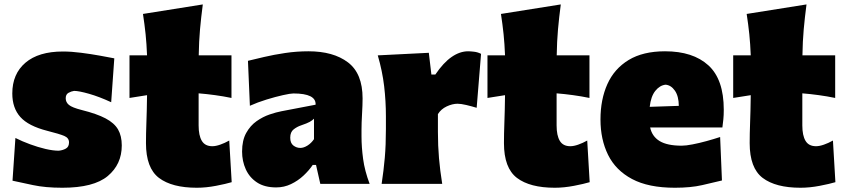

<svg xmlns="http://www.w3.org/2000/svg" viewBox="-20 -839 3854 876"><path d="M264.6 17.6Q186.5 17.6 130.1 5.4Q73.7 -6.8 37.1 -14.6L50.3 -209.5Q81.5 -193.8 117.4 -180.7Q153.3 -167.5 187.7 -159.4Q222.2 -151.4 248 -151.4Q267.1 -153.3 281 -161.4Q294.9 -169.4 294.9 -189.5Q294.9 -209.5 273.2 -218.8Q251.5 -228 195.3 -242.2Q109.4 -264.2 72.8 -305.2Q36.1 -346.2 36.1 -412.6Q36.1 -501.5 95.9 -552.7Q155.8 -604 267.1 -604Q306.2 -604 351.1 -598.1Q396 -592.3 436.3 -585Q476.6 -577.6 501.5 -572.8L487.3 -372.6Q432.6 -397.9 386.2 -411.1Q339.8 -424.3 317.9 -424.3Q304.7 -422.4 292.2 -415.3Q279.8 -408.2 279.8 -390.6Q279.8 -372.6 294.4 -360.4Q309.1 -348.1 353.5 -336.9Q421.9 -319.8 461.7 -298.8Q501.5 -277.8 518.6 -248.3Q535.6 -218.8 535.6 -175.3Q535.6 -89.4 471.7 -35.9Q407.7 17.6 264.6 17.6Z M877.9 17.6Q764.6 17.6 705.3 -27.3Q646 -72.3 646 -186Q646 -228 647.9 -278.6Q649.9 -329.1 650.9 -404.8L570.8 -392.1V-586.4H650.9Q648.9 -638.2 644.3 -683.1Q639.6 -728 632.3 -775.4L905.3 -818.8Q897.5 -759.8 892.6 -705.3Q887.7 -650.9 886.7 -586.4H1036.1V-392.1Q998.5 -399.9 960.7 -405Q922.9 -410.2 886.2 -413.1V-266.6Q886.2 -220.7 900.9 -196.3Q915.5 -171.9 948.7 -171.9Q964.4 -171.9 984.6 -179Q1004.9 -186 1025.9 -197.8L1037.1 -7.8Q1011.2 0 965.6 8.8Q919.9 17.6 877.9 17.6Z M1240.2 16.1Q1187 16.1 1152.6 -6.6Q1118.2 -29.3 1101.3 -66.7Q1084.5 -104 1084.5 -147.5Q1084.5 -198.7 1103.3 -232.4Q1122.1 -266.1 1150.6 -286.1Q1179.2 -306.2 1210 -316.7Q1240.7 -327.1 1264.2 -331.5L1419.9 -361.3Q1422.9 -412.6 1318.4 -412.6Q1305.2 -412.6 1271.2 -405Q1237.3 -397.5 1196 -384.8Q1154.8 -372.1 1120.1 -356.4L1111.3 -561.5Q1141.1 -568.8 1185.1 -579.1Q1229 -589.4 1281.2 -597.2Q1333.5 -605 1387.2 -605Q1501 -605 1567.6 -554.4Q1634.3 -503.9 1634.3 -390.1Q1634.3 -360.4 1631.8 -318.8Q1629.4 -277.3 1629.4 -248V-216.3Q1629.4 -168 1636.7 -113.8Q1644 -59.6 1666.5 0H1441.4L1421.9 -86.4H1406.7Q1390.1 -61.5 1364.7 -37.8Q1339.4 -14.2 1307.6 1Q1275.9 16.1 1240.2 16.1ZM1350.1 -164.1Q1365.7 -164.1 1383.1 -175Q1400.4 -186 1412.6 -204.1V-297.4Q1404.8 -289.6 1393.1 -283Q1381.3 -276.4 1354 -267.1Q1335.9 -261.2 1320.1 -249Q1304.2 -236.8 1304.2 -210.9Q1304.2 -186 1318.6 -175Q1333 -164.1 1350.1 -164.1Z M1721.2 0Q1730.5 -61 1735.6 -119.1Q1740.7 -177.2 1740.7 -250.5V-308.6Q1740.7 -377 1732.7 -445.6Q1724.6 -514.2 1703.6 -586.4L1936.5 -598.1L1948.2 -499H1966.3Q2003.4 -553.7 2040.8 -579.3Q2078.1 -605 2115.7 -605Q2126.5 -605 2143.1 -603Q2159.7 -601.1 2174.8 -593.3L2154.8 -347.2Q2132.3 -354 2107.7 -359.9Q2083 -365.7 2067.9 -365.7Q2043.9 -365.7 2018.1 -353.5Q1992.2 -341.3 1978 -318.4V-236.8Q1978 -173.8 1982.9 -117.4Q1987.8 -61 1997.6 0Z M2511.2 17.6Q2397.9 17.6 2338.6 -27.3Q2279.3 -72.3 2279.3 -186Q2279.3 -228 2281.2 -278.6Q2283.2 -329.1 2284.2 -404.8L2204.1 -392.1V-586.4H2284.2Q2282.2 -638.2 2277.6 -683.1Q2272.9 -728 2265.6 -775.4L2538.6 -818.8Q2530.8 -759.8 2525.9 -705.3Q2521 -650.9 2520 -586.4H2669.4V-392.1Q2631.8 -399.9 2594 -405Q2556.2 -410.2 2519.5 -413.1V-266.6Q2519.5 -220.7 2534.2 -196.3Q2548.8 -171.9 2582 -171.9Q2597.7 -171.9 2617.9 -179Q2638.2 -186 2659.2 -197.8L2670.4 -7.8Q2644.5 0 2598.9 8.8Q2553.2 17.6 2511.2 17.6Z M3059.1 17.6Q2938.5 17.6 2863.8 -22.2Q2789.1 -62 2754.4 -132.3Q2719.7 -202.6 2719.7 -293.9Q2719.7 -385.3 2751.2 -455.3Q2782.7 -525.4 2848.1 -565.2Q2913.6 -605 3014.2 -605Q3141.6 -605 3211.9 -541Q3282.2 -477.1 3282.2 -338.4Q3282.2 -313.5 3280.3 -294.7Q3278.3 -275.9 3275.9 -257.3H2946.3Q2955.1 -216.3 2989.7 -195.3Q3024.4 -174.3 3090.3 -174.3Q3109.4 -174.3 3139.6 -180.2Q3169.9 -186 3203.6 -195.3Q3237.3 -204.6 3265.6 -213.9L3273.9 -15.6Q3235.8 -6.3 3183.8 5.6Q3131.8 17.6 3059.1 17.6ZM3077.1 -356Q3076.7 -400.4 3059.1 -425.5Q3041.5 -450.7 3016.6 -452.6Q2990.2 -449.7 2970 -424.6Q2949.7 -399.4 2944.3 -351.6Z M3632.3 17.6Q3519 17.6 3459.7 -27.3Q3400.4 -72.3 3400.4 -186Q3400.4 -228 3402.3 -278.6Q3404.3 -329.1 3405.3 -404.8L3325.2 -392.1V-586.4H3405.3Q3403.3 -638.2 3398.7 -683.1Q3394 -728 3386.7 -775.4L3659.7 -818.8Q3651.9 -759.8 3647 -705.3Q3642.1 -650.9 3641.1 -586.4H3790.5V-392.1Q3752.9 -399.9 3715.1 -405Q3677.2 -410.2 3640.6 -413.1V-266.6Q3640.6 -220.7 3655.3 -196.3Q3669.9 -171.9 3703.1 -171.9Q3718.8 -171.9 3739 -179Q3759.3 -186 3780.3 -197.8L3791.5 -7.8Q3765.6 0 3720 8.8Q3674.3 17.6 3632.3 17.6Z"/></svg>

Font: Pinar-DS1-FD Black
Style: Regular
Weight: 900
Designer: Amin Abedi
Version: Version 2.000